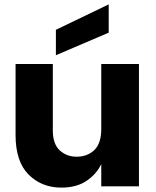

<svg xmlns="http://www.w3.org/2000/svg" viewBox="-20 -850 713 876"><path d="M51 0ZM51 0ZM260 6Q170 6 110.5 -53.5Q51 -113 51 -234V-558H221V-255Q221 -193 252.5 -164Q284 -135 330 -135Q378 -135 410 -165Q442 -195 442 -262V-558H614V0H442V-101Q419 -54 373.5 -24Q328 6 260 6ZM235 -598V-714L476 -830V-701Z"/></svg>

Font: Ulagadi Sans
Style: Bold
Weight: 700
Designer: Ninad Kale (Devanagari), Jonny Pinhorn (Latin)
Foundry: Indian Type Foundry
Version: Version 3.01;March 29, 2020;FontCreator 12.0.0.2522 64-bit; 